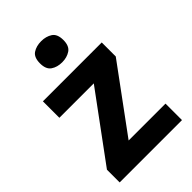

<svg xmlns="http://www.w3.org/2000/svg" viewBox="-226 -850 939 939"><g transform="rotate(-45 244.0 -380.0)"><path d="M458 0H27V-88L280 -432H42V-546H449V-449L203 -114H458ZM244 -760Q277 -760 301 -744.5Q325 -729 325 -687Q325 -646 301 -630Q277 -614 244 -614Q210 -614 186.5 -630Q163 -646 163 -687Q163 -729 186.5 -744.5Q210 -760 244 -760Z"/></g></svg>

Font: Noto Sans Gurmukhi
Style: Bold
Weight: 700
Designer: Jelle Bosma - Monotype Design Team
Foundry: Monotype Imaging Inc.
Version: Version 2.004; ttfautohint (v1.8.4.7-5d5b)